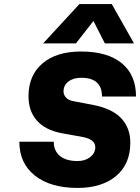

<svg xmlns="http://www.w3.org/2000/svg" viewBox="-20 -913 688 943"><path d="M370 -893H529L638 -700H495L439 -810L353 -700H192ZM387 -240 282 -259Q203 -274 161.5 -320.5Q120 -367 120 -440Q120 -543 188.5 -601.5Q257 -660 378 -660Q508 -660 578 -602.5Q648 -545 648 -439H481Q481 -531 379 -531Q340 -531 316 -512.5Q292 -494 292 -464Q292 -447 304.5 -433.5Q317 -420 341 -416L436 -398Q530 -380 575 -332.5Q620 -285 620 -212Q620 -107 550 -48.5Q480 10 361 10Q228 10 151.5 -50.5Q75 -111 75 -217H244Q244 -172 274.5 -147Q305 -122 361 -122Q398 -122 423 -141.5Q448 -161 448 -190Q448 -228 387 -240Z"/></svg>

Font: Overused Grotesk ExtraBold
Style: Italic
Weight: 800
Italic angle: -10°
Version: Version 0.003